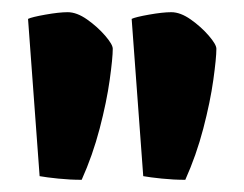

<svg xmlns="http://www.w3.org/2000/svg" viewBox="-20 -730 400 315"><path d="M114 -435Q95 -435 75.5 -437Q56 -439 45 -441L26 -699Q32 -702 54.5 -706Q77 -710 91 -710Q106 -710 123 -698Q140 -686 152.5 -671.5Q165 -657 165 -650Q165 -635 160 -599Q155 -563 143.5 -519Q132 -475 114 -435ZM284 -435Q265 -435 245.5 -437Q226 -439 215 -441L196 -699Q202 -702 224.5 -706Q247 -710 261 -710Q276 -710 293 -698Q310 -686 322.5 -671.5Q335 -657 335 -650Q335 -635 330 -599Q325 -563 313.5 -519Q302 -475 284 -435Z"/></svg>

Font: Texturina 12pt Black
Style: Regular
Weight: 900
Designer: Guillermo Torres Carreño
Foundry: Omnibus-Type
Version: Version 1.002